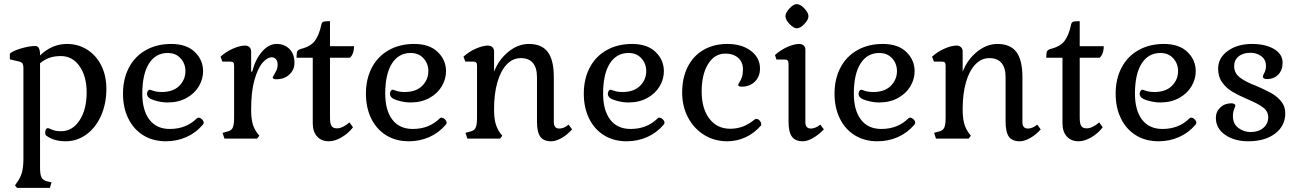

<svg xmlns="http://www.w3.org/2000/svg" viewBox="-20 -675 6328 935"><path d="M53 228 63 213Q80 190 87 164.5Q94 139 94 96V-345Q94 -358 90 -365Q86 -372 75 -375L28 -386V-414Q42 -427 82 -439Q122 -451 152 -451Q175 -451 175 -409V-405Q233 -461 306 -461Q361 -461 405 -433Q449 -405 473.5 -355.5Q498 -306 498 -242Q498 -170 472 -111.5Q446 -53 400.5 -20Q355 13 299 13Q245 13 209 -12Q200 -17 200 -28Q200 -38 203.5 -44.5Q207 -51 214 -51Q217 -51 233.5 -43.5Q250 -36 277 -36Q333 -36 367.5 -89Q402 -142 402 -225Q402 -303 367.5 -352.5Q333 -402 276 -402Q246 -402 222 -394Q198 -386 175 -367V141Q175 176 182.5 190Q190 204 213 209L231 213L223 240H63Z M579 -219Q579 -291 608 -346Q637 -401 690.5 -431Q744 -461 814 -461Q888 -461 928.5 -422Q969 -383 969 -328Q969 -290 948.5 -255Q928 -220 888.5 -198Q849 -176 796 -176Q766 -176 731 -186.5Q696 -197 696 -218Q696 -226 700 -232Q704 -238 709 -238Q712 -238 727.5 -232.5Q743 -227 768 -227Q823 -227 853 -257Q883 -287 883 -329Q883 -365 859.5 -391Q836 -417 797 -417Q738 -417 705.5 -365.5Q673 -314 673 -219Q673 -138 707.5 -92.5Q742 -47 807 -47Q887 -47 939 -99Q942 -102 947 -102Q955 -102 963.5 -94Q972 -86 972 -77Q972 -74 970 -71.5Q968 -69 968 -68Q934 -28 887.5 -7.5Q841 13 788 13Q725 13 678 -16Q631 -45 605 -97.5Q579 -150 579 -219Z M1064 -28 1081 -33Q1105 -37 1112.5 -51.5Q1120 -66 1120 -101V-355Q1120 -366 1116 -370.5Q1112 -375 1102 -375H1063L1054 -399Q1080 -423 1114 -438Q1148 -453 1174 -453Q1187 -453 1195 -445Q1203 -437 1203 -425V-326H1208Q1224 -387 1256.5 -424Q1289 -461 1327 -461Q1365 -461 1389.5 -436.5Q1414 -412 1414 -369Q1414 -335 1389 -312Q1364 -289 1326 -289Q1308 -289 1308 -298Q1308 -301 1315 -312Q1322 -323 1327 -334Q1332 -345 1332 -360Q1332 -377 1324 -386.5Q1316 -396 1303 -396Q1282 -396 1259 -370Q1236 -344 1219.5 -287Q1203 -230 1203 -142Q1203 -101 1209.5 -75.5Q1216 -50 1232 -28L1243 -14L1232 0H1073Z M1503 -75V-394H1424Q1424 -418 1428 -425.5Q1432 -433 1446 -437Q1494 -449 1514 -477Q1534 -505 1544 -551Q1546 -565 1553.5 -568.5Q1561 -572 1587 -572V-450H1704Q1704 -431 1698.5 -416Q1693 -401 1684 -394H1587V-101Q1587 -73 1594.5 -61.5Q1602 -50 1621 -50Q1648 -50 1682 -79L1699 -55Q1676 -25 1643 -6Q1610 13 1582 13Q1545 13 1524 -10.5Q1503 -34 1503 -75Z M1762 -219Q1762 -291 1791 -346Q1820 -401 1873.5 -431Q1927 -461 1997 -461Q2071 -461 2111.5 -422Q2152 -383 2152 -328Q2152 -290 2131.5 -255Q2111 -220 2071.5 -198Q2032 -176 1979 -176Q1949 -176 1914 -186.5Q1879 -197 1879 -218Q1879 -226 1883 -232Q1887 -238 1892 -238Q1895 -238 1910.5 -232.5Q1926 -227 1951 -227Q2006 -227 2036 -257Q2066 -287 2066 -329Q2066 -365 2042.5 -391Q2019 -417 1980 -417Q1921 -417 1888.5 -365.5Q1856 -314 1856 -219Q1856 -138 1890.5 -92.5Q1925 -47 1990 -47Q2070 -47 2122 -99Q2125 -102 2130 -102Q2138 -102 2146.5 -94Q2155 -86 2155 -77Q2155 -74 2153 -71.5Q2151 -69 2151 -68Q2117 -28 2070.5 -7.5Q2024 13 1971 13Q1908 13 1861 -16Q1814 -45 1788 -97.5Q1762 -150 1762 -219Z M2595 -83V-299Q2595 -345 2575 -368.5Q2555 -392 2516 -392Q2477 -392 2447.5 -361Q2418 -330 2402 -274Q2386 -218 2386 -145Q2386 -103 2392.5 -77Q2399 -51 2415 -28L2426 -14L2415 0H2256L2247 -28L2264 -33Q2288 -37 2295.5 -51.5Q2303 -66 2303 -101V-355Q2303 -366 2299 -370.5Q2295 -375 2285 -375H2246L2237 -399Q2263 -423 2297 -438Q2331 -453 2357 -453Q2370 -453 2378 -445Q2386 -437 2386 -425V-326Q2409 -385 2456 -423Q2503 -461 2555 -461Q2618 -461 2647.5 -422Q2677 -383 2677 -299V-80Q2677 -49 2704 -49Q2726 -49 2749 -68L2766 -45Q2743 -19 2715 -3Q2687 13 2664 13Q2627 13 2611 -9.5Q2595 -32 2595 -83Z M2823 -219Q2823 -291 2852 -346Q2881 -401 2934.5 -431Q2988 -461 3058 -461Q3132 -461 3172.5 -422Q3213 -383 3213 -328Q3213 -290 3192.5 -255Q3172 -220 3132.5 -198Q3093 -176 3040 -176Q3010 -176 2975 -186.5Q2940 -197 2940 -218Q2940 -226 2944 -232Q2948 -238 2953 -238Q2956 -238 2971.5 -232.5Q2987 -227 3012 -227Q3067 -227 3097 -257Q3127 -287 3127 -329Q3127 -365 3103.5 -391Q3080 -417 3041 -417Q2982 -417 2949.5 -365.5Q2917 -314 2917 -219Q2917 -138 2951.5 -92.5Q2986 -47 3051 -47Q3131 -47 3183 -99Q3186 -102 3191 -102Q3199 -102 3207.5 -94Q3216 -86 3216 -77Q3216 -74 3214 -71.5Q3212 -69 3212 -68Q3178 -28 3131.5 -7.5Q3085 13 3032 13Q2969 13 2922 -16Q2875 -45 2849 -97.5Q2823 -150 2823 -219Z M3302 -224Q3302 -296 3329 -349.5Q3356 -403 3406 -432Q3456 -461 3522 -461Q3592 -461 3636.5 -427.5Q3681 -394 3681 -341Q3681 -302 3656 -277.5Q3631 -253 3592 -253Q3583 -253 3579 -255Q3575 -257 3575 -262Q3575 -265 3581.5 -275Q3588 -285 3593 -299.5Q3598 -314 3598 -337Q3598 -373 3574.5 -393.5Q3551 -414 3512 -414Q3460 -414 3428.5 -363.5Q3397 -313 3397 -230Q3397 -146 3434.5 -97Q3472 -48 3536 -48Q3569 -48 3598 -59Q3627 -70 3656 -94Q3658 -96 3664 -96Q3672 -96 3679.5 -87.5Q3687 -79 3687 -70Q3687 -63 3685 -63Q3653 -26 3610.5 -6.5Q3568 13 3522 13Q3459 13 3409 -18Q3359 -49 3330.5 -103Q3302 -157 3302 -224Z M3805 -596Q3805 -613 3824.5 -634Q3844 -655 3860 -655Q3877 -655 3897 -634Q3917 -613 3917 -596Q3917 -579 3897 -558Q3877 -537 3860 -537Q3845 -537 3825 -558Q3805 -579 3805 -596ZM3820 -83V-363Q3820 -375 3816 -380Q3812 -385 3802 -385H3761L3754 -407Q3780 -431 3813.5 -446Q3847 -461 3872 -461Q3885 -461 3893.5 -453.5Q3902 -446 3902 -434V-80Q3902 -49 3929 -49Q3950 -49 3975 -68L3992 -45Q3967 -19 3939.5 -3Q3912 13 3890 13Q3853 13 3836.5 -9.5Q3820 -32 3820 -83Z M4044 -219Q4044 -291 4073 -346Q4102 -401 4155.5 -431Q4209 -461 4279 -461Q4353 -461 4393.5 -422Q4434 -383 4434 -328Q4434 -290 4413.5 -255Q4393 -220 4353.5 -198Q4314 -176 4261 -176Q4231 -176 4196 -186.5Q4161 -197 4161 -218Q4161 -226 4165 -232Q4169 -238 4174 -238Q4177 -238 4192.5 -232.5Q4208 -227 4233 -227Q4288 -227 4318 -257Q4348 -287 4348 -329Q4348 -365 4324.5 -391Q4301 -417 4262 -417Q4203 -417 4170.5 -365.5Q4138 -314 4138 -219Q4138 -138 4172.5 -92.5Q4207 -47 4272 -47Q4352 -47 4404 -99Q4407 -102 4412 -102Q4420 -102 4428.5 -94Q4437 -86 4437 -77Q4437 -74 4435 -71.5Q4433 -69 4433 -68Q4399 -28 4352.5 -7.5Q4306 13 4253 13Q4190 13 4143 -16Q4096 -45 4070 -97.5Q4044 -150 4044 -219Z M4877 -83V-299Q4877 -345 4857 -368.5Q4837 -392 4798 -392Q4759 -392 4729.5 -361Q4700 -330 4684 -274Q4668 -218 4668 -145Q4668 -103 4674.5 -77Q4681 -51 4697 -28L4708 -14L4697 0H4538L4529 -28L4546 -33Q4570 -37 4577.5 -51.5Q4585 -66 4585 -101V-355Q4585 -366 4581 -370.5Q4577 -375 4567 -375H4528L4519 -399Q4545 -423 4579 -438Q4613 -453 4639 -453Q4652 -453 4660 -445Q4668 -437 4668 -425V-326Q4691 -385 4738 -423Q4785 -461 4837 -461Q4900 -461 4929.5 -422Q4959 -383 4959 -299V-80Q4959 -49 4986 -49Q5008 -49 5031 -68L5048 -45Q5025 -19 4997 -3Q4969 13 4946 13Q4909 13 4893 -9.5Q4877 -32 4877 -83Z M5154 -75V-394H5075Q5075 -418 5079 -425.5Q5083 -433 5097 -437Q5145 -449 5165 -477Q5185 -505 5195 -551Q5197 -565 5204.5 -568.5Q5212 -572 5238 -572V-450H5355Q5355 -431 5349.5 -416Q5344 -401 5335 -394H5238V-101Q5238 -73 5245.5 -61.5Q5253 -50 5272 -50Q5299 -50 5333 -79L5350 -55Q5327 -25 5294 -6Q5261 13 5233 13Q5196 13 5175 -10.5Q5154 -34 5154 -75Z M5413 -219Q5413 -291 5442 -346Q5471 -401 5524.5 -431Q5578 -461 5648 -461Q5722 -461 5762.5 -422Q5803 -383 5803 -328Q5803 -290 5782.5 -255Q5762 -220 5722.5 -198Q5683 -176 5630 -176Q5600 -176 5565 -186.5Q5530 -197 5530 -218Q5530 -226 5534 -232Q5538 -238 5543 -238Q5546 -238 5561.5 -232.5Q5577 -227 5602 -227Q5657 -227 5687 -257Q5717 -287 5717 -329Q5717 -365 5693.5 -391Q5670 -417 5631 -417Q5572 -417 5539.5 -365.5Q5507 -314 5507 -219Q5507 -138 5541.5 -92.5Q5576 -47 5641 -47Q5721 -47 5773 -99Q5776 -102 5781 -102Q5789 -102 5797.5 -94Q5806 -86 5806 -77Q5806 -74 5804 -71.5Q5802 -69 5802 -68Q5768 -28 5721.5 -7.5Q5675 13 5622 13Q5559 13 5512 -16Q5465 -45 5439 -97.5Q5413 -150 5413 -219Z M5901 -101Q5901 -131 5922.5 -151.5Q5944 -172 5977 -172Q5984 -172 5990 -169Q5996 -166 5996 -161Q5996 -158 5990 -143.5Q5984 -129 5984 -109Q5984 -72 6010.5 -52Q6037 -32 6070 -32Q6108 -32 6132 -52Q6156 -72 6156 -104Q6156 -133 6130.5 -152Q6105 -171 6057 -191Q6013 -210 5983.5 -227Q5954 -244 5933 -272Q5912 -300 5912 -340Q5912 -393 5959 -427Q6006 -461 6077 -461Q6142 -461 6184 -436.5Q6226 -412 6226 -369Q6226 -334 6205 -312Q6184 -290 6150 -290Q6130 -290 6130 -303Q6130 -307 6137.5 -321Q6145 -335 6145 -353Q6145 -385 6122 -401.5Q6099 -418 6070 -418Q6033 -418 6011.5 -400Q5990 -382 5990 -353Q5990 -319 6018 -297.5Q6046 -276 6097 -257Q6141 -238 6170 -222Q6199 -206 6219 -181.5Q6239 -157 6239 -124Q6239 -62 6189.5 -24.5Q6140 13 6059 13Q5991 13 5946 -18.5Q5901 -50 5901 -101Z"/></svg>

Font: Kurale
Style: Regular
Weight: 400
Designer: Eduardo Rodriguez Tunni
Foundry: Eduardo Rodriguez Tunni
Version: Version 2.000